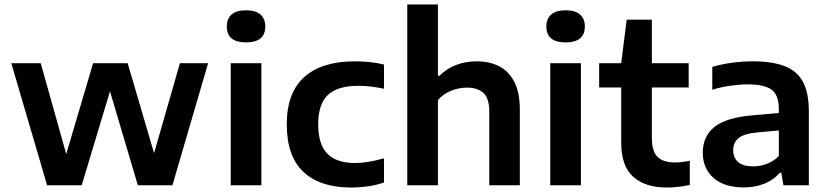

<svg xmlns="http://www.w3.org/2000/svg" viewBox="-20 -828 3700 858"><path d="M190.5 0 30.5 -545.5H162L276 -139.5L396 -545.5H550.5L668.5 -143.5L784 -545.5H910L750.5 0H596L471.5 -420L345 0Z M1011 0V-545.5H1148V0ZM1079.5 -638.5Q993.5 -638.5 993.5 -710Q993.5 -744 1014.8 -763Q1036 -782 1079.5 -782Q1123 -782 1144.2 -763Q1165.5 -744 1165.5 -710Q1165.5 -638.5 1079.5 -638.5Z M1549.5 10Q1410 10 1335.8 -60Q1261.5 -130 1261.5 -272Q1261.5 -414 1340 -484Q1418.5 -554 1566 -554Q1638 -554 1696 -539.5V-431.5Q1666.5 -437.5 1638.8 -441Q1611 -444.5 1581 -444.5Q1489 -444.5 1445.5 -404Q1402 -363.5 1402 -273Q1402 -181 1443.8 -140.2Q1485.5 -99.5 1566.5 -99.5Q1621 -99.5 1696 -120.5V-12.5Q1664 -1.5 1626.5 4.2Q1589 10 1549.5 10Z M1800 0V-808H1937V-489.5H1943.5Q2010 -554 2111.5 -554Q2166.5 -554 2209.8 -532.2Q2253 -510.5 2278 -462.8Q2303 -415 2303 -337V0H2166.5V-329Q2166.5 -390 2139.8 -413.2Q2113 -436.5 2067 -436.5Q2032 -436.5 1997 -423Q1962 -409.5 1937 -381V0Z M2439 0V-545.5H2576V0ZM2507.5 -638.5Q2421.5 -638.5 2421.5 -710Q2421.5 -744 2442.8 -763Q2464 -782 2507.5 -782Q2551 -782 2572.2 -763Q2593.5 -744 2593.5 -710Q2593.5 -638.5 2507.5 -638.5Z M2961 10Q2862.5 10 2809.2 -38.5Q2756 -87 2756 -190V-437H2657.5V-545.5H2756L2780.5 -740H2893V-545.5H3057.5V-437H2893V-213.5Q2893 -151 2918.5 -126.5Q2944 -102 2997.5 -102Q3024.5 -102 3062.5 -109.5V-1.5Q3039.5 3.5 3013.2 6.8Q2987 10 2961 10Z M3304.5 9.5Q3216 9.5 3168.2 -33.2Q3120.5 -76 3120.5 -145.5Q3120.5 -220 3174.5 -262Q3228.5 -304 3348.5 -313L3460.5 -323V-339.5Q3460.5 -404 3427.5 -427.5Q3394.5 -451 3321 -451Q3287.5 -451 3245.2 -445.2Q3203 -439.5 3163 -427V-529Q3204.5 -541.5 3252.8 -547.8Q3301 -554 3343 -554Q3429 -554 3484.8 -533.2Q3540.5 -512.5 3567.5 -463.5Q3594.5 -414.5 3594.5 -330V0H3481L3471.5 -56H3464.5Q3437 -23.5 3395 -7Q3353 9.5 3304.5 9.5ZM3256.5 -157.5Q3256.5 -123 3278.5 -103.8Q3300.5 -84.5 3345.5 -84.5Q3375.5 -84.5 3405.8 -95.5Q3436 -106.5 3460.5 -130.5V-245L3361 -236Q3304.5 -230.5 3280.5 -211Q3256.5 -191.5 3256.5 -157.5Z"/></svg>

Font: Encode Sans SmExp SmBold
Style: Regular
Weight: 600
Width: 6
Designer: Multiple Designers
Foundry: Impallari Type
Version: Version 3.002; ttfautohint (v1.8.3) -l 8 -r 50 -G 200 -x 14 